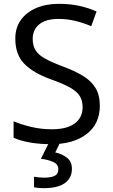

<svg xmlns="http://www.w3.org/2000/svg" viewBox="-20 -744 589 1004"><path d="M502 -191Q502 -96 433 -43Q364 10 247 10Q187 10 136 1Q85 -8 51 -24V-110Q87 -94 140.5 -81Q194 -68 251 -68Q331 -68 371.5 -99Q412 -130 412 -183Q412 -218 397 -242Q382 -266 345.5 -286.5Q309 -307 244 -330Q153 -363 106.5 -411Q60 -459 60 -542Q60 -599 89 -639.5Q118 -680 169.5 -702Q221 -724 288 -724Q347 -724 396 -713Q445 -702 485 -684L457 -607Q420 -623 376.5 -634Q333 -645 286 -645Q219 -645 185 -616.5Q151 -588 151 -541Q151 -505 166 -481Q181 -457 215 -438Q249 -419 307 -397Q370 -374 413.5 -347.5Q457 -321 479.5 -284Q502 -247 502 -191ZM356 139Q356 187 319 213.5Q282 240 208 240Q176 240 158 235V180Q167 182 182 183.5Q197 185 211 185Q247 185 266 175.5Q285 166 285 141Q285 115 258.5 103Q232 91 194 86L237 0H295L269 53Q305 61 330.5 81Q356 101 356 139Z"/></svg>

Font: Noto Sans Carian
Style: Regular
Weight: 400
Designer: Monotype Design Team
Foundry: Monotype Imaging Inc.
Version: Version 2.002; ttfautohint (v1.8.4.7-5d5b)